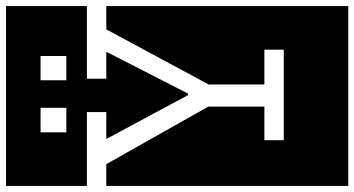

<svg xmlns="http://www.w3.org/2000/svg" viewBox="-300 -669 1170 634"><g transform="rotate(-90 285.0 -352.0)"><path d="M232 -586V-650H-12V-917H582V-650H342V-586H431L293 -316H288L143 -586ZM165 -803V-718H246V-803ZM337 -803V-718H417V-803ZM582 213H-12V-586H60L250 -249V-64H139V0H438V-64H323V-248L505 -586H582Z"/></g></svg>

Font: Zilla Slab Highlight Regular
Style: Regular
Weight: 400
Designer: Typotheque Type Foundry
Foundry: Typotheque type foundry
Version: Version 1.1; 2017; ttfautohint (v1.6)